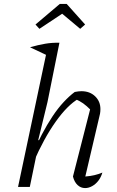

<svg xmlns="http://www.w3.org/2000/svg" viewBox="-20 -953 597 979"><path d="M151 -126 140 -154Q166 -215 193 -266.5Q220 -318 248 -360Q276 -402 305 -433Q334 -464 361 -484Q371 -486 379.5 -487Q388 -488 395 -488Q438 -488 465 -462Q492 -436 492 -397Q492 -391 491.5 -385Q491 -379 490 -373L415 -53Q441 -55 462 -60Q483 -65 502 -73Q495 -49 481.5 -31.5Q468 -14 450 -4Q432 6 414 6Q392 6 375.5 -9.5Q359 -25 352 -53L444 -413L445 -390Q421 -414 404 -426Q387 -438 362 -449L381 -450Q324 -417 264 -332.5Q204 -248 151 -126ZM72 0 224 -718 283 -735 222 -432 175 -239 181 -237 132 0ZM224 -669 133 -712Q175 -724 210.5 -730Q246 -736 283 -735ZM320 -933 414 -828 389 -806 297 -883 181 -806 161 -828 285 -933Z"/></svg>

Font: Piazzolla 8pt ExtraLight
Style: Italic
Weight: 250
Italic angle: -11.3°
Designer: Juan Pablo del Peral
Foundry: Huerta Tipografica
Version: Version 2.001